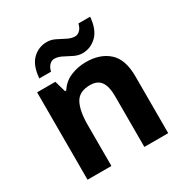

<svg xmlns="http://www.w3.org/2000/svg" viewBox="-173 -898 1002 1039"><g transform="rotate(-30 328.5 -378.5)"><path d="M388 -556Q476 -556 529 -508.5Q582 -461 582 -356V0H433V-319Q433 -378 412 -407.5Q391 -437 345 -437Q277 -437 252 -390.5Q227 -344 227 -257V0H78V-546H192L212 -476H220Q246 -518 291.5 -537Q337 -556 388 -556ZM126 -605Q132 -683 169.5 -719.5Q207 -756 259 -756Q286 -756 311.5 -743Q337 -730 361.5 -717.5Q386 -705 409 -705Q424 -705 438 -718Q452 -731 458 -757H531Q525 -680 487 -643Q449 -606 398 -606Q372 -606 346.5 -618.5Q321 -631 296.5 -644Q272 -657 248 -657Q233 -657 219 -644Q205 -631 199 -605Z"/></g></svg>

Font: Noto IKEA Latin
Style: Bold
Weight: 700
Designer: Monotype Design Team
Foundry: Monotype Imaging Inc.
Version: Version 1.0